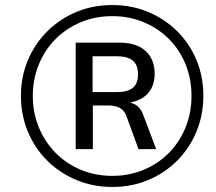

<svg xmlns="http://www.w3.org/2000/svg" viewBox="-20 -733 856 761"><path d="M425 8Q349 8 283 -19.5Q217 -47 167.5 -96Q118 -145 90.5 -211Q63 -277 63 -353Q63 -430 91 -495.5Q119 -561 168 -609.5Q217 -658 282.5 -685.5Q348 -713 425 -713Q502 -713 567.5 -685.5Q633 -658 682 -609.5Q731 -561 758.5 -495.5Q786 -430 786 -353Q786 -277 758.5 -211Q731 -145 682 -96Q633 -47 567.5 -19.5Q502 8 425 8ZM425 -36Q492 -36 549.5 -60Q607 -84 649.5 -127Q692 -170 715.5 -228Q739 -286 739 -353Q739 -420 715.5 -478Q692 -536 649.5 -578.5Q607 -621 549.5 -645Q492 -669 425 -669Q358 -669 300.5 -645Q243 -621 200.5 -578.5Q158 -536 134 -478Q110 -420 110 -353Q110 -286 134 -228Q158 -170 200.5 -127Q243 -84 300.5 -60Q358 -36 425 -36ZM280 -142V-564H453Q521 -564 557 -531Q593 -498 593 -441Q593 -388 561 -357.5Q529 -327 471 -324L479 -329Q506 -327 523.5 -313.5Q541 -300 551 -269L599 -142H529L481 -273Q472 -297 453.5 -306Q435 -315 409 -315H335L348 -325V-142ZM347 -368H444Q485 -368 506 -384.5Q527 -401 527 -439Q527 -476 506 -493Q485 -510 444 -510H347Z"/></svg>

Font: Nunito Sans 10pt
Style: Italic
Weight: 400
Italic angle: -9°
Designer: Vernon Adams
Foundry: Vernon Adams
Version: Version 3.101;gftools[0.9.27]